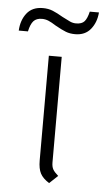

<svg xmlns="http://www.w3.org/2000/svg" viewBox="-80 -683 397 728"><g transform="rotate(5 118.5 -319.5)"><path d="M92 -72V-470H141V-68Q141 -52 146.5 -42Q152 -32 167 -19L135 11Q111 -4 101.5 -22Q92 -40 92 -72ZM54 -648Q75 -648 92 -641Q109 -634 131 -621Q150 -611 161 -606Q172 -601 184 -601Q206 -601 216 -612.5Q226 -624 232 -650H267Q264 -612 243 -586Q222 -560 184 -560Q164 -560 148.5 -566Q133 -572 108 -586Q91 -597 79 -602Q67 -607 54 -607Q33 -607 22 -595Q11 -583 5 -555H-30Q-28 -595 -7 -621.5Q14 -648 54 -648Z"/></g></svg>

Font: KoHo Light
Style: Regular
Weight: 300
Version: Version 1.000; ttfautohint (v1.6)